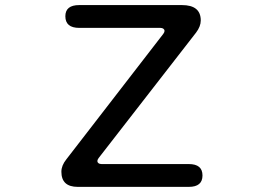

<svg xmlns="http://www.w3.org/2000/svg" viewBox="-20 -728 1040 756"><path d="M221.7 -51.8Q221.7 -76.2 241.2 -100.6L623 -594.7Q627.9 -601.6 627.9 -606.4Q627.9 -611.3 623.5 -614.7Q619.1 -618.2 611.3 -618.2H292Q237.3 -618.2 237.3 -664.1Q237.3 -708 292 -708H696.3Q770.5 -708 770.5 -647.5Q770.5 -624 752 -599.6L368.2 -105.5Q363.3 -98.6 363.3 -93.8Q363.3 -88.9 367.7 -85.4Q372.1 -82 379.9 -82H723.6Q777.3 -82 777.3 -37.1Q777.3 7.8 723.6 7.8H286.1Q221.7 7.8 221.7 -51.8Z"/></svg>

Font: KTXP_ComRound
Style: Medium
Weight: 500
Version: Version 1.01;May 16, 2022;FontCreator 13.0.0.2683 64-bit